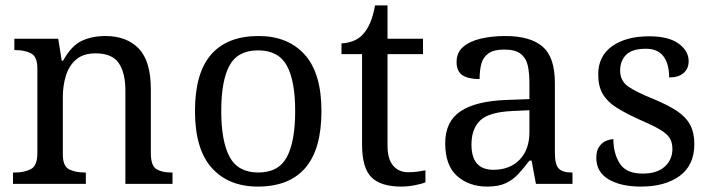

<svg xmlns="http://www.w3.org/2000/svg" viewBox="-20 -679 2628 709"><path d="M28 0V-42H36Q70 -42 94 -54.5Q118 -67 118 -114V-426Q118 -470 94.5 -482Q71 -494 38 -494H33V-536H195L208 -455H213Q244 -511 282.5 -528.5Q321 -546 369 -546Q448 -546 492.5 -499.5Q537 -453 537 -350V-114Q537 -67 557.5 -54.5Q578 -42 612 -42H617V0H443V-345Q443 -410 418.5 -446Q394 -482 333 -482Q288 -482 261.5 -459.5Q235 -437 223.5 -400Q212 -363 212 -320V-109Q212 -65 235.5 -53.5Q259 -42 292 -42H297V0Z M932 10Q824 10 762 -59Q700 -128 700 -269Q700 -409 759.5 -477.5Q819 -546 935 -546Q1043 -546 1105 -477.5Q1167 -409 1167 -269Q1167 -128 1107.5 -59Q1048 10 932 10ZM934 -42Q1009 -42 1039.5 -99.5Q1070 -157 1070 -269Q1070 -381 1039 -437Q1008 -493 933 -493Q858 -493 827.5 -437Q797 -381 797 -269Q797 -157 828 -99.5Q859 -42 934 -42Z M1462 10Q1386 10 1351.5 -24.5Q1317 -59 1317 -145V-479H1241V-519Q1259 -519 1281 -526.5Q1303 -534 1319 -551Q1336 -569 1347 -595Q1358 -621 1365 -659H1411V-536H1542V-479H1411V-142Q1411 -91 1432 -67Q1453 -43 1487 -43Q1505 -43 1520 -45Q1535 -47 1551 -50V-6Q1538 0 1512 5Q1486 10 1462 10Z M1779 10Q1712 10 1668 -29Q1624 -68 1624 -150Q1624 -230 1680.5 -268Q1737 -306 1852 -310L1935 -313V-373Q1935 -409 1929 -436.5Q1923 -464 1903 -480Q1883 -496 1842 -496Q1804 -496 1784 -482Q1764 -468 1757.5 -443.5Q1751 -419 1751 -387Q1709 -387 1687.5 -401.5Q1666 -416 1666 -450Q1666 -485 1690.5 -506Q1715 -527 1756 -536.5Q1797 -546 1846 -546Q1938 -546 1983.5 -507Q2029 -468 2029 -373V-114Q2029 -72 2043 -57Q2057 -42 2091 -42H2094V0H1959L1943 -86H1935Q1914 -58 1894 -36.5Q1874 -15 1847.5 -2.5Q1821 10 1779 10ZM1802 -52Q1863 -52 1899 -89.5Q1935 -127 1935 -191V-272L1871 -269Q1786 -265 1753.5 -234.5Q1721 -204 1721 -145Q1721 -52 1802 -52Z M2347 10Q2272 10 2227 -17Q2182 -44 2182 -96Q2182 -123 2193 -138Q2204 -153 2218.5 -159Q2233 -165 2245 -165Q2245 -113 2268.5 -75.5Q2292 -38 2353 -38Q2406 -38 2434.5 -63.5Q2463 -89 2463 -129Q2463 -154 2452.5 -170Q2442 -186 2415.5 -201.5Q2389 -217 2340 -238Q2289 -261 2255.5 -282.5Q2222 -304 2205.5 -332.5Q2189 -361 2189 -404Q2189 -472 2240.5 -508.5Q2292 -545 2377 -545Q2449 -545 2486 -518Q2523 -491 2523 -453Q2523 -426 2504.5 -409.5Q2486 -393 2451 -393Q2451 -443 2430 -471Q2409 -499 2365 -499Q2314 -499 2292 -476.5Q2270 -454 2270 -419Q2270 -381 2298.5 -360.5Q2327 -340 2394 -313Q2447 -291 2480 -269Q2513 -247 2528.5 -218Q2544 -189 2544 -147Q2544 -69 2490 -29.5Q2436 10 2347 10Z"/></svg>

Font: Noto Serif Grantha
Style: Regular
Weight: 400
Designer: Monotype Design Team
Foundry: Monotype Imaging Inc.
Version: Version 2.004; ttfautohint (v1.8.4.7-5d5b)